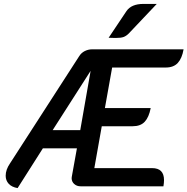

<svg xmlns="http://www.w3.org/2000/svg" viewBox="-20 -952 958 981"><path d="M384 -664Q395 -682 413 -691Q431 -700 451 -700H918Q910 -654 888.5 -630.5Q867 -607 827 -607H553L516 -400H750Q741 -353 719.5 -330Q698 -307 658 -307H500L462 -93H757Q818 -93 818 -32Q818 -18 815 0H393Q372 0 359 -12Q346 -24 346 -42Q346 -47 347 -50L373 -194H199L70 9Q40 4 24.5 -13Q9 -30 9 -54Q9 -85 31 -117ZM390 -287 443 -590 249 -287ZM626 -895Q651 -932 713 -932H781L638 -781Q625 -768 611.5 -763Q598 -758 570 -758Q549 -758 535 -759Z"/></svg>

Font: K2D Medium
Style: Italic
Weight: 500
Italic angle: -10°
Designer: Katatrad Aksorn Co.,Ltd.
Foundry: Cadson Demak Co.,Ltd.
Version: Version 1.000; ttfautohint (v1.6)